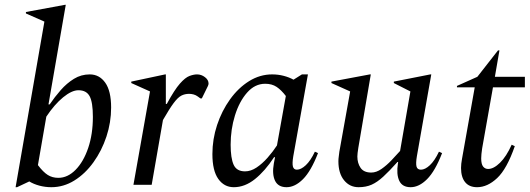

<svg xmlns="http://www.w3.org/2000/svg" viewBox="-20 -770 2207 800"><path d="M194 10Q168 10 144 3.5Q120 -3 102 -14L51 10H45L165 -680L88 -714V-720L251 -750H254L182 -335H187Q208 -366 233 -394.5Q258 -423 288 -441.5Q318 -460 354 -460Q394 -460 418.5 -425.5Q443 -391 443 -322Q443 -260 423.5 -201Q404 -142 369.5 -94Q335 -46 290 -18Q245 10 194 10ZM307 -394Q279 -394 243 -364.5Q207 -335 173 -284L138 -82Q160 -53 179 -41Q198 -29 223 -29Q262 -29 295 -62.5Q328 -96 347.5 -153.5Q367 -211 367 -283Q367 -344 353.5 -369Q340 -394 307 -394Z M536 0 605 -389 527 -424V-430L668 -460H671V-337H675Q707 -396 729.5 -421.5Q752 -447 769.5 -453.5Q787 -460 801 -460Q819 -460 834 -448.5Q849 -437 849 -422Q849 -417 846 -411L821 -360H815L804 -368Q796 -374 786.5 -376.5Q777 -379 768 -379Q750 -379 735.5 -371.5Q721 -364 703.5 -340.5Q686 -317 659 -270L612 0Z M954 10Q914 10 889.5 -24.5Q865 -59 865 -128Q865 -190 884.5 -249Q904 -308 938.5 -356Q973 -404 1018 -432Q1063 -460 1114 -460Q1139 -460 1162 -454Q1185 -448 1203 -438L1238 -460H1263L1202 -119Q1197 -89 1200.5 -76Q1204 -63 1217 -63Q1234 -63 1254 -81.5Q1274 -100 1292 -138L1305 -132Q1276 -57 1242.5 -23.5Q1209 10 1174 10Q1139 10 1126 -17Q1113 -44 1121 -89L1126 -115H1122Q1084 -57 1042 -23.5Q1000 10 954 10ZM941 -167Q941 -111 953.5 -83.5Q966 -56 1001 -56Q1025 -56 1049 -72Q1073 -88 1095 -113Q1117 -138 1134 -164L1171 -370Q1152 -395 1132.5 -408Q1113 -421 1085 -421Q1042 -421 1009.5 -384Q977 -347 959 -289Q941 -231 941 -167Z M1474 10Q1437 10 1413.5 -19Q1390 -48 1390 -98Q1390 -108 1391.5 -118Q1393 -128 1394 -138L1439 -389L1361 -424V-430L1521 -460H1525L1473 -154Q1469 -129 1469 -118Q1469 -90 1482.5 -70.5Q1496 -51 1527 -51Q1548 -51 1569.5 -66Q1591 -81 1611 -102Q1631 -123 1647 -141L1690 -389L1621 -424V-430L1773 -460H1777L1717 -119Q1712 -89 1715.5 -76Q1719 -63 1734 -63Q1751 -63 1771 -81.5Q1791 -100 1809 -138L1822 -132Q1793 -57 1759.5 -23.5Q1726 10 1691 10Q1656 10 1643.5 -17Q1631 -44 1638 -89L1639 -95H1636Q1602 -57 1577 -34Q1552 -11 1528.5 -0.5Q1505 10 1474 10Z M1968 10Q1935 10 1918 -11Q1901 -32 1901 -70Q1901 -78 1902 -88Q1903 -98 1905 -108L1958 -406H1884V-412L1969 -450L2055 -560H2061L2042 -450H2167V-406H2034L1989 -152Q1987 -139 1986 -128.5Q1985 -118 1985 -110Q1985 -86 1993 -76Q2001 -66 2014 -66Q2037 -66 2063.5 -92Q2090 -118 2112 -167L2125 -161Q2092 -66 2051.5 -28Q2011 10 1968 10Z"/></svg>

Font: Spectral
Style: Italic
Weight: 400
Italic angle: -10°
Designer: Jean-Baptiste Levee
Foundry: Production Type
Version: Version 2.001